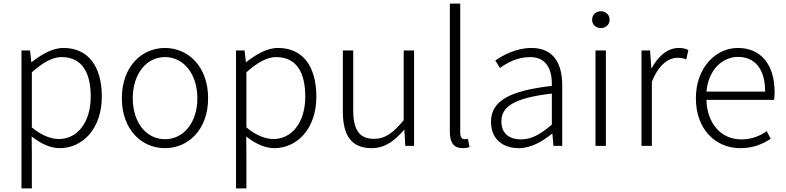

<svg xmlns="http://www.w3.org/2000/svg" viewBox="-20 -815 4391 1073"><path d="M100 238H158V46L157 -52C211 -10 264 13 314 13C439 13 549 -93 549 -275C549 -439 477 -547 335 -547C270 -547 209 -508 157 -468H155L148 -533H100ZM309 -38C270 -38 215 -55 158 -103V-411C220 -466 273 -496 324 -496C443 -496 487 -403 487 -275C487 -132 413 -38 309 -38Z M902 13C1031 13 1143 -89 1143 -266C1143 -444 1031 -547 902 -547C773 -547 661 -444 661 -266C661 -89 773 13 902 13ZM902 -37C798 -37 722 -130 722 -266C722 -402 798 -496 902 -496C1006 -496 1083 -402 1083 -266C1083 -130 1006 -37 902 -37Z M1299 238H1357V46L1356 -52C1410 -10 1463 13 1513 13C1638 13 1748 -93 1748 -275C1748 -439 1676 -547 1534 -547C1469 -547 1408 -508 1356 -468H1354L1347 -533H1299ZM1508 -38C1469 -38 1414 -55 1357 -103V-411C1419 -466 1472 -496 1523 -496C1642 -496 1686 -403 1686 -275C1686 -132 1612 -38 1508 -38Z M2057 13C2131 13 2185 -28 2237 -88H2240L2245 0H2294V-533H2236V-143C2176 -71 2132 -39 2070 -39C1988 -39 1954 -90 1954 -199V-533H1896V-192C1896 -55 1946 13 2057 13Z M2565 13C2584 13 2594 10 2604 7L2595 -39C2584 -37 2580 -37 2576 -37C2562 -37 2552 -48 2552 -73V-795H2494V-79C2494 -17 2517 13 2565 13Z M2879 13C2947 13 3011 -24 3065 -68H3067L3073 0H3122V-338C3122 -456 3077 -547 2950 -547C2863 -547 2789 -505 2748 -477L2774 -435C2811 -463 2872 -496 2942 -496C3043 -496 3066 -414 3064 -335C2829 -308 2724 -252 2724 -134C2724 -35 2793 13 2879 13ZM2891 -36C2832 -36 2782 -64 2782 -137C2782 -219 2854 -268 3064 -292V-119C3001 -64 2950 -36 2891 -36Z M3308 0H3366V-533H3308ZM3338 -658C3364 -658 3387 -677 3387 -704C3387 -734 3364 -752 3338 -752C3311 -752 3289 -734 3289 -704C3289 -677 3311 -658 3338 -658Z M3565 0H3623V-358C3662 -457 3719 -492 3766 -492C3787 -492 3797 -490 3815 -483L3827 -535C3810 -544 3794 -547 3773 -547C3711 -547 3658 -501 3622 -434H3620L3613 -533H3565Z M4117 13C4194 13 4244 -12 4287 -39L4265 -82C4225 -54 4180 -36 4123 -36C4008 -36 3931 -127 3928 -257H4306C4308 -270 4309 -284 4309 -299C4309 -455 4232 -547 4103 -547C3982 -547 3869 -439 3869 -266C3869 -91 3980 13 4117 13ZM3928 -303C3939 -425 4017 -497 4104 -497C4197 -497 4256 -432 4256 -303Z"/></svg>

Font: Noto Sans Japanese Light
Style: Regular
Weight: 300
Designer: Ryoko NISHIZUKA (kana & ideographs); Paul D. Hunt (Latin, Greek & Cyrillic); Wenlong ZHANG (bopomofo); Sandoll Communica
Foundry: Adobe Systems Incorporated
Version: Version 1.000;PS 1;hotconv 1.0.78;makeotf.lib2.5.61930